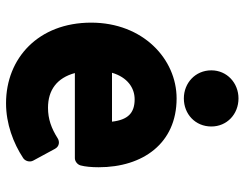

<svg xmlns="http://www.w3.org/2000/svg" viewBox="-107 -666 810 636"><g transform="rotate(90 298.0 -348.0)"><path d="M55 -245C55 -70 173 37 322 37C390 37 454 13 504 -20C514 -27 518 -42 512 -53L473 -125C465 -140 449 -141 438 -134C405 -113 374 -102 337 -102C278 -102 238 -132 222 -191H504C514 -191 525 -199 528 -210C532 -225 534 -246 534 -270C534 -416 455 -528 306 -528C176 -528 55 -417 55 -245ZM221 -314C236 -365 271 -389 309 -389C354 -389 377 -367 383 -314ZM306 -552C358 -552 399 -590 399 -643C399 -695 358 -733 306 -733C255 -733 213 -695 213 -643C213 -590 255 -552 306 -552Z"/></g></svg>

Font: Falling Sky
Style: Blk
Weight: 900
Designer: Paul D. Hunt
Foundry: Adobe Systems Incorporated
Version: Version 1.02